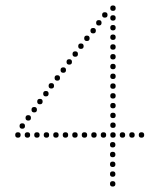

<svg xmlns="http://www.w3.org/2000/svg" viewBox="-20 -580 571 707"><path d="M395 107Q385 107 385 97Q385 87 395 87Q405 87 405 97Q405 107 395 107ZM395 71Q385 71 385 61Q385 51 395 51Q405 51 405 61Q405 71 395 71ZM395 35Q385 35 385 25Q385 15 395 15Q405 15 405 25Q405 35 395 35ZM395 -1Q385 -1 385 -11Q385 -21 395 -21Q405 -21 405 -11Q405 -1 395 -1ZM395 -37Q385 -37 385 -47Q385 -57 395 -57Q405 -57 405 -47Q405 -37 395 -37ZM396 -73Q386 -73 386 -83Q386 -93 396 -93Q406 -93 406 -83Q406 -73 396 -73ZM396 -109Q386 -109 386 -119Q386 -129 396 -129Q406 -129 406 -119Q406 -109 396 -109ZM396 -145Q386 -145 386 -155Q386 -165 396 -165Q406 -165 406 -155Q406 -145 396 -145ZM396 -181Q386 -181 386 -191Q386 -201 396 -201Q406 -201 406 -191Q406 -181 396 -181ZM396 -217Q386 -217 386 -227Q386 -237 396 -237Q406 -237 406 -227Q406 -217 396 -217ZM396 -253Q386 -253 386 -263Q386 -273 396 -273Q406 -273 406 -263Q406 -253 396 -253ZM396 -289Q386 -289 386 -299Q386 -309 396 -309Q406 -309 406 -299Q406 -289 396 -289ZM396 -325Q386 -325 386 -335Q386 -345 396 -345Q406 -345 406 -335Q406 -325 396 -325ZM396 -361Q386 -361 386 -371Q386 -381 396 -381Q406 -381 406 -371Q406 -361 396 -361ZM396 -397Q386 -397 386 -407Q386 -417 396 -417Q406 -417 406 -407Q406 -397 396 -397ZM396 -433Q386 -433 386 -443Q386 -453 396 -453Q406 -453 406 -443Q406 -433 396 -433ZM396 -468Q386 -468 386 -478Q386 -488 396 -488Q406 -488 406 -478Q406 -468 396 -468ZM396 -504Q386 -504 386 -514Q386 -524 396 -524Q406 -524 406 -514Q406 -504 396 -504ZM396 -540Q386 -540 386 -550Q386 -560 396 -560Q406 -560 406 -550Q406 -540 396 -540ZM431 -73Q421 -73 421 -83Q421 -93 431 -93Q441 -93 441 -83Q441 -73 431 -73ZM466 -73Q456 -73 456 -83Q456 -93 466 -93Q476 -93 476 -83Q476 -73 466 -73ZM501 -73Q491 -73 491 -83Q491 -93 501 -93Q511 -93 511 -83Q511 -73 501 -73ZM256 -73Q246 -73 246 -83Q246 -93 256 -93Q266 -93 266 -83Q266 -73 256 -73ZM291 -73Q281 -73 281 -83Q281 -93 291 -93Q301 -93 301 -83Q301 -73 291 -73ZM326 -73Q316 -73 316 -83Q316 -93 326 -93Q336 -93 336 -83Q336 -73 326 -73ZM361 -73Q351 -73 351 -83Q351 -93 361 -93Q371 -93 371 -83Q371 -73 361 -73ZM116 -73Q106 -73 106 -83Q106 -93 116 -93Q126 -93 126 -83Q126 -73 116 -73ZM151 -73Q141 -73 141 -83Q141 -93 151 -93Q161 -93 161 -83Q161 -73 151 -73ZM186 -73Q176 -73 176 -83Q176 -93 186 -93Q196 -93 196 -83Q196 -73 186 -73ZM221 -73Q211 -73 211 -83Q211 -93 221 -93Q231 -93 231 -83Q231 -73 221 -73ZM46 -73Q36 -73 36 -83Q36 -93 46 -93Q56 -93 56 -83Q56 -73 46 -73ZM81 -73Q71 -73 71 -83Q71 -93 81 -93Q91 -93 91 -83Q91 -73 81 -73ZM62 -106Q52 -106 52 -116Q52 -126 62 -126Q72 -126 72 -116Q72 -106 62 -106ZM84 -136Q74 -136 74 -146Q74 -156 84 -156Q94 -156 94 -146Q94 -136 84 -136ZM106 -166Q96 -166 96 -176Q96 -186 106 -186Q116 -186 116 -176Q116 -166 106 -166ZM127 -196Q117 -196 117 -206Q117 -216 127 -216Q137 -216 137 -206Q137 -196 127 -196ZM149 -225Q139 -225 139 -235Q139 -245 149 -245Q159 -245 159 -235Q159 -225 149 -225ZM169 -254Q159 -254 159 -264Q159 -274 169 -274Q179 -274 179 -264Q179 -254 169 -254ZM191 -283Q181 -283 181 -293Q181 -303 191 -303Q201 -303 201 -293Q201 -283 191 -283ZM213 -312Q203 -312 203 -322Q203 -332 213 -332Q223 -332 223 -322Q223 -312 213 -312ZM235 -342Q225 -342 225 -352Q225 -362 235 -362Q245 -362 245 -352Q245 -342 235 -342ZM257 -371Q247 -371 247 -381Q247 -391 257 -391Q267 -391 267 -381Q267 -371 257 -371ZM278 -400Q268 -400 268 -410Q268 -420 278 -420Q288 -420 288 -410Q288 -400 278 -400ZM300 -429Q290 -429 290 -439Q290 -449 300 -449Q310 -449 310 -439Q310 -429 300 -429ZM323 -457Q313 -457 313 -467Q313 -477 323 -477Q333 -477 333 -467Q333 -457 323 -457ZM344 -486Q334 -486 334 -496Q334 -506 344 -506Q354 -506 354 -496Q354 -486 344 -486ZM366 -515Q356 -515 356 -525Q356 -535 366 -535Q376 -535 376 -525Q376 -515 366 -515Z"/></svg>

Font: Raleway Dots 
Style: Regular
Weight: 400
Version: Version 1.000